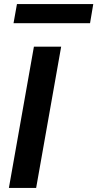

<svg xmlns="http://www.w3.org/2000/svg" viewBox="-20 -931 482 951"><path d="M24 0 148 -700H283L159 0ZM47 -816 64 -911H442L426 -816Z"/></svg>

Font: DM Sans 17pt
Style: Bold Italic
Weight: 700
Italic angle: -10°
Version: Version 4.004;gftools[0.9.30]